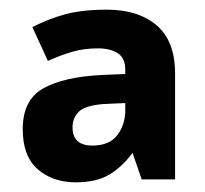

<svg xmlns="http://www.w3.org/2000/svg" viewBox="-20 -742 424 397"><path d="M201 -722Q266 -722 304 -689.5Q342 -657 342 -590V-371H273L254 -426Q233 -397 206 -381Q179 -365 137 -365Q89 -365 58 -392Q27 -419 27 -475Q27 -535 69 -559Q111 -583 191 -587L239 -589V-598Q239 -622 223.5 -632Q208 -642 182 -642Q155 -642 131.5 -635.5Q108 -629 79 -616L47 -686Q80 -703 115 -712.5Q150 -722 201 -722ZM195 -527Q156 -524 143 -511Q130 -498 130 -479Q130 -441 171 -441Q206 -441 222.5 -462.5Q239 -484 239 -514V-529Z"/></svg>

Font: Noto Sans Oriya
Style: Bold
Weight: 700
Designer: Amélie Bonet and Sol Matas
Foundry: Google LLC
Version: Version 2.006; ttfautohint (v1.8.4.7-5d5b)